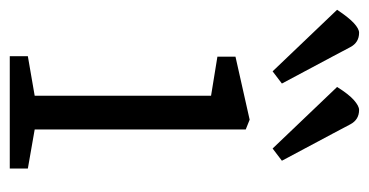

<svg xmlns="http://www.w3.org/2000/svg" viewBox="-269 -554 755 393"><g transform="rotate(90 108.5 -357.5)"><path d="M58 -538 -68 -670Q-52 -694 -40.5 -704.5Q-29 -715 -21 -715Q-1 -715 8.5 -697Q18 -679 27 -662L83 -557ZM216 -538 90 -670Q105 -694 117 -704.5Q129 -715 137 -715Q157 -715 166.5 -697Q176 -679 185 -662L241 -557ZM27 0V-37L108 -51V-412L28 -425V-462L157 -491L177 -483V-51L257 -37V0Z"/></g></svg>

Font: Faustina Light
Style: Regular
Weight: 300
Designer: Alfonso Garcia
Foundry: http://www.omnibus-type.com
Version: Version 1.200